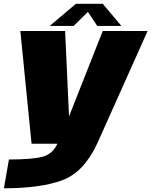

<svg xmlns="http://www.w3.org/2000/svg" viewBox="-44 -756 796 1010"><path d="M122 0H467L732.5 -593H496.5L320 -146H319L298.5 -593H63ZM-23.5 234.5Q165 234.5 280.2 193.5Q395.5 152.5 467 0L258 -0.5Q233.5 55 177.8 69Q122 83 3 83ZM217.5 -619.5H343.5L418.5 -693.5L467.5 -619.5H594.5L496.5 -736H355Z"/></svg>

Font: Anybody Black
Style: Italic
Weight: 900
Italic angle: -10°
Designer: Tyler Finck
Foundry: Etcetera Type Company
Version: Version 1.113;gftools[0.9.25]